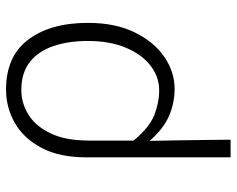

<svg xmlns="http://www.w3.org/2000/svg" viewBox="-94 -493 786 638"><g transform="rotate(-90 299.0 -174.0)"><path d="M95.2 199.2V-280.8Q95.2 -369.1 126.2 -428.2Q157.2 -487.3 208.5 -517.1Q259.8 -546.9 320.8 -546.9Q430.7 -546.9 486.3 -473.1Q542 -399.4 542 -274.9Q542 -184.1 510.5 -119.6Q479 -55.2 429 -21Q378.9 13.2 323.2 13.2Q275.9 13.2 233.2 -5.1Q190.4 -23.4 149.9 -69.8Q150.9 -19 151.6 22.7Q152.3 64.5 152.8 106.2Q153.3 147.9 153.8 199.2ZM317.9 -38.1Q363.3 -38.1 400.6 -67.4Q438 -96.7 460 -150.1Q481.9 -203.6 481.9 -274.9Q481.9 -338.9 465.1 -388.9Q448.2 -439 412.4 -467.5Q376.5 -496.1 318.8 -496.1Q274.9 -496.1 236.6 -472.2Q198.2 -448.2 174.6 -398.4Q150.9 -348.6 150.9 -271V-123Q195.3 -69.8 236.3 -54Q277.3 -38.1 317.9 -38.1Z"/></g></svg>

Font: Source Han Sans CN Light
Style: Regular
Weight: 300
Designer: Ryoko NISHIZUKA  (kana, bopomofo & ideographs); Paul D. Hunt (Latin, Greek & Cyrillic); Sandoll Communications , Soo-you
Foundry: Adobe
Version: Version 2.000;hotconv 1.0.107;makeotfexe 2.5.65593